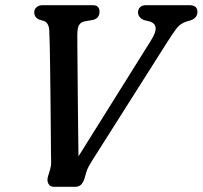

<svg xmlns="http://www.w3.org/2000/svg" viewBox="-20 -720 781 740"><path d="M512 -672.5Q512 -685 520.2 -692.5Q528.5 -700 542 -700H709.5Q741 -700 741 -674.5Q741 -651.5 716 -642L697.5 -636.5Q675 -629 661.5 -611.8Q648 -594.5 623.5 -556L334.5 -100Q327 -88 321.5 -77.8Q316 -67.5 312.5 -56L307 -36.5Q303 -21 294.5 -10.5Q286 0 269.5 0H188Q172.5 0 166.2 -12.5Q160 -25 165.5 -42L173.5 -68Q177.5 -81 177.2 -95.8Q177 -110.5 176.5 -125Q176.5 -136.5 176.2 -170.8Q176 -205 175.5 -252.5Q175 -300 174.5 -352.8Q174 -405.5 173.2 -455Q172.5 -504.5 171.8 -542.8Q171 -581 170 -598.5Q169.5 -631.5 149.5 -639L131.5 -644.5Q112 -652.5 112 -673Q112 -684.5 121 -692.2Q130 -700 143.5 -700H338Q363.5 -700 363.5 -675Q363.5 -650 339.5 -643.5L305.5 -637.5Q290.5 -634 284.2 -622.5Q278 -611 278 -586Q278 -572 278.2 -533.8Q278.5 -495.5 279 -442.8Q279.5 -390 280 -331.2Q280.5 -272.5 281.2 -216.8Q282 -161 282.5 -117.5L561.5 -563.5Q581 -594.5 580 -611.5Q579 -628.5 561 -636L534 -643Q512 -653 512 -672.5Z"/></svg>

Font: Fraunces 72pt S100
Style: Italic
Weight: 400
Italic angle: -16°
Version: Version 1.000; ttfautohint (v1.8.3)